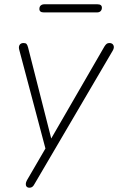

<svg xmlns="http://www.w3.org/2000/svg" viewBox="-20 -691 552 897"><path d="M118 186Q109 186 104.5 181Q100 176 100.5 168Q101 160 106 151L198 -7L195 13L70 -458Q66 -472 71.5 -481Q77 -490 90 -490Q100 -490 104 -485.5Q108 -481 111 -470L227 -14H202L468 -474Q473 -482 478 -486Q483 -490 491 -490Q505 -490 510 -479.5Q515 -469 507 -455L141 169Q137 177 131.5 181.5Q126 186 118 186ZM433 -633H185Q164 -633 164 -649Q164 -660 170.5 -665.5Q177 -671 187 -671H435Q456 -671 456 -655Q456 -645 450 -639Q444 -633 433 -633Z"/></svg>

Font: Nunito Variable Extra Light
Style: Italic
Weight: 200
Italic angle: -9°
Designer: Vernon Adams
Foundry: Vernon Adams
Version: Version 3.602